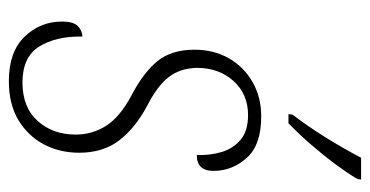

<svg xmlns="http://www.w3.org/2000/svg" viewBox="-216 -590 816 423"><g transform="rotate(90 191.5 -378.0)"><path d="M158 10Q94 10 60.5 -24.5Q27 -59 27 -107Q27 -133 37.5 -142.5Q48 -152 60 -152Q59 -94 82 -57Q105 -20 161 -20Q216 -20 246 -53.5Q276 -87 276 -137Q276 -174 256.5 -204.5Q237 -235 190 -260Q140 -286 114.5 -317Q89 -348 89 -399Q89 -441 107.5 -474Q126 -507 159.5 -526.5Q193 -546 236 -546Q299 -546 327.5 -514Q356 -482 356 -441Q356 -404 321 -404Q322 -433 314.5 -458.5Q307 -484 287.5 -500.5Q268 -517 233 -517Q187 -517 158 -485Q129 -453 129 -404Q130 -367 149.5 -342Q169 -317 212 -295Q261 -269 288.5 -233.5Q316 -198 316 -145Q316 -102 297.5 -67Q279 -32 244 -11Q209 10 158 10ZM231 -606 232 -615Q256 -646 281 -686Q306 -726 327 -766H375L374 -758Q361 -736 340.5 -708.5Q320 -681 296.5 -654Q273 -627 251 -606Z"/></g></svg>

Font: Noto Serif SemiCondensed ExtraLight
Style: Italic
Weight: 200
Width: 4
Italic angle: -12°
Designer: Monotype Design Team
Foundry: Monotype Imaging Inc.
Version: Version 2.013